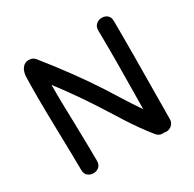

<svg xmlns="http://www.w3.org/2000/svg" viewBox="-156 -882 1065 1052"><g transform="rotate(-30 376.0 -356.0)"><path d="M608 3Q628 3 643 -11.5Q658 -26 658 -46Q663 -541 661 -666Q661 -691 646 -703Q631 -715 611 -714.5Q591 -714 576 -701Q561 -688 561 -664Q564 -500 559 -167L518 -228L471 -302L430 -367Q332 -519 190 -696Q177 -712 156 -714Q135 -716 119 -705Q104 -691 99 -677Q93 -661 92 -646Q88 -532 93 -321Q98 -109 98 -49Q98 -24 113 -11.5Q128 1 148 1Q168 1 183 -11.5Q198 -24 198 -49Q198 -126 194 -288Q189 -450 190 -534Q278 -418 346 -313L392 -241L442 -162Q461 -132 490.5 -90.5Q520 -49 547 -16Q566 6 595 1Q601 3 608 3Z"/></g></svg>

Font: Balsamiq Sans
Style: Regular
Weight: 400
Designer: Michael Angeles
Foundry: Balsamiq SRL
Version: Version 1.020; ttfautohint (v1.8.4.7-5d5b);gftools[0.9.26]